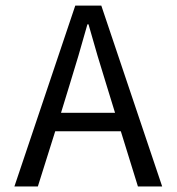

<svg xmlns="http://www.w3.org/2000/svg" viewBox="-20 -676 640 696"><path d="M480 0 418 -200.2H180.2L117.2 0H32.2L252.9 -655.8H347.2L567.9 0ZM201.2 -267.1H397L366.2 -367.2Q334 -469.2 300.8 -587.9H296.9Q263.7 -468.8 231.9 -367.2Z"/></svg>

Font: SourceCodePro-Regular
Style: Regular
Weight: 400
Monospace: yes
Designer: Paul D. Hunt
Foundry: Adobe Systems Incorporated
Version: Version 1.009;PS 1.000;hotconv 1.0.70;makeotf.lib2.5.5900